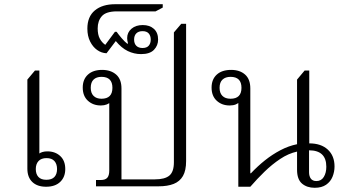

<svg xmlns="http://www.w3.org/2000/svg" viewBox="-20 -885 1648 912"><path d="M199 2Q157 2 133.5 -20.5Q110 -43 110 -84V-507L146 -550H167V-156Q172 -160 182 -163Q192 -166 205 -166Q242 -166 266 -144Q290 -122 290 -82Q290 -44 266 -21Q242 2 199 2ZM200 -31Q226 -31 238.5 -44.5Q251 -58 251 -82Q251 -106 238.5 -120Q226 -134 201 -134Q176 -134 163 -120Q150 -106 150 -82Q150 -58 162.5 -44.5Q175 -31 200 -31Z M436 0V-30H459Q480 -30 489.5 -40.5Q499 -51 499 -75V-404L507 -402Q500 -394 487.5 -389Q475 -384 459 -384Q422 -384 397.5 -406.5Q373 -429 373 -469Q373 -508 397.5 -530.5Q422 -553 465 -553Q506 -553 531.5 -531Q557 -509 557 -465V-33H716Q763 -33 784.5 -51Q806 -69 806 -114V-731L841 -772H864V-120Q864 -75 849 -49Q834 -23 805 -11.5Q776 0 733 0ZM462 -416Q514 -416 514 -468Q514 -520 462 -520Q438 -520 424.5 -507Q411 -494 411 -468Q411 -443 424.5 -429.5Q438 -416 462 -416Z M650 -628Q617 -628 587 -642.5Q557 -657 530 -690L486 -632Q462 -633 441.5 -647.5Q421 -662 408 -688Q395 -714 395 -749Q395 -806 430.5 -835.5Q466 -865 527 -865H753V-849L719 -831H536Q484 -831 464 -808.5Q444 -786 444 -750Q444 -720 454 -701.5Q464 -683 480 -672L526 -734H534Q543 -721 558 -703.5Q573 -686 585 -677L588 -679Q586 -686 585 -692Q584 -698 584 -704Q584 -731 604.5 -748.5Q625 -766 658 -766Q691 -766 711 -748Q731 -730 731 -697Q731 -669 711.5 -648.5Q692 -628 650 -628ZM657 -657Q677 -657 686.5 -668Q696 -679 696 -697Q696 -715 686.5 -726Q677 -737 657 -737Q638 -737 627.5 -726.5Q617 -716 617 -697Q617 -678 627.5 -667.5Q638 -657 657 -657Z M1112 2V-404L1119 -402Q1112 -394 1100 -389Q1088 -384 1071 -384Q1034 -384 1009.5 -406.5Q985 -429 985 -469Q985 -508 1009.5 -530.5Q1034 -553 1078 -553Q1119 -553 1144 -531Q1169 -509 1169 -465V-62H1172Q1203 -95 1238 -123Q1273 -151 1312 -171.5Q1351 -192 1391 -200V-507L1427 -550H1449V-204Q1505 -204 1537 -174.5Q1569 -145 1569 -94Q1569 -69 1559.5 -45.5Q1550 -22 1529 -7.5Q1508 7 1475 7Q1438 7 1414.5 -13Q1391 -33 1391 -79V-165Q1350 -156 1311 -130Q1272 -104 1236.5 -69.5Q1201 -35 1169 2ZM1075 -416Q1127 -416 1127 -468Q1127 -520 1075 -520Q1051 -520 1037 -507Q1023 -494 1023 -468Q1023 -443 1036.5 -429.5Q1050 -416 1075 -416ZM1483 -25Q1506 -25 1518 -44.5Q1530 -64 1530 -93Q1530 -132 1509.5 -151.5Q1489 -171 1448 -171V-67Q1448 -48 1456.5 -36.5Q1465 -25 1483 -25Z"/></svg>

Font: Noto Serif Thai Light
Style: Regular
Weight: 300
Version: Version 2.001